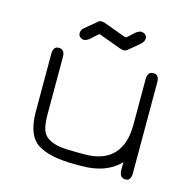

<svg xmlns="http://www.w3.org/2000/svg" viewBox="-94 -707 817 810"><g transform="rotate(15 314.5 -302.5)"><path d="M366.2 -572.3Q369.1 -572.3 374 -576.2L404.3 -603.5Q417 -612.3 425.8 -612.3Q435.5 -612.3 443.4 -606.4Q451.2 -600.6 451.2 -589.8Q451.2 -576.2 437.5 -563.5L391.6 -525.4Q383.8 -517.6 373 -517.6Q371.1 -517.6 369.1 -518.1Q367.2 -518.6 365.7 -518.6Q364.3 -518.6 363.3 -519.5H361.3L265.6 -554.7Q263.7 -556.6 259.8 -556.6Q256.8 -556.6 252 -552.7L221.7 -525.4Q209 -516.6 200.2 -516.6Q191.4 -516.6 183.6 -522.9Q175.8 -529.3 175.8 -540Q175.8 -554.7 189.5 -565.4L234.4 -602.5Q241.2 -611.3 252.9 -611.3Q254.9 -611.3 259.8 -610.4Q264.6 -609.4 265.6 -609.4L361.3 -574.2ZM328.1 -50.8Q411.1 -50.8 453.1 -95.2Q495.1 -139.6 495.1 -224.6V-423.8Q495.1 -457 520.5 -457Q545.9 -457 545.9 -423.8V-27.3Q545.9 6.8 522.5 6.8Q495.1 6.8 495.1 -28.3V-61.5Q437.5 0 328.1 0H299.8Q187.5 0 135.3 -34.7Q83 -69.3 83 -171.9V-423.8Q83 -457 107.4 -457Q133.8 -457 133.8 -423.8V-172.9Q133.8 -130.9 142.1 -106.4Q150.4 -82 173.3 -69.8Q196.3 -57.6 223.1 -54.2Q250 -50.8 299.8 -50.8Z"/></g></svg>

Font: Jura
Style: Book
Weight: 400
Version: Version 2.3